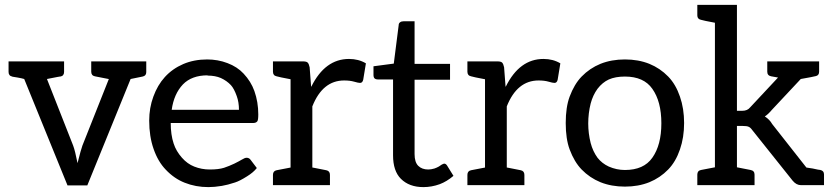

<svg xmlns="http://www.w3.org/2000/svg" viewBox="-20 -757 3417 785"><path d="M578 -506V-462Q578 -447 563 -444L514 -434L337 1H256L79 -434Q69 -437 52 -440Q26 -444 30 -444Q15 -447 15 -463V-506H242V-463Q242 -447 227 -444Q232 -446 172 -434L279 -162Q287 -141 297 -90Q311 -146 317 -162L425 -434Q433 -432 368 -445Q353 -448 353 -464V-506Z M826 -514Q871 -514 910 -499Q950 -484 976 -456Q1006 -424 1020 -385Q1036 -340 1036 -289Q1036 -266 1032 -261Q1027 -254 1014 -254H678Q678 -206 690 -170Q700 -139 724 -112Q746 -87 774 -76Q804 -64 838 -64Q874 -64 896 -71Q917 -78 938 -88Q960 -99 968 -104Q981 -112 988 -112Q999 -112 1005 -103L1030 -70Q1016 -52 990 -36Q960 -17 941 -11Q911 -1 887 3Q857 8 832 8Q780 8 735 -10Q692 -27 658 -63Q626 -96 608 -148Q590 -199 590 -264Q590 -316 607 -362Q624 -409 654 -442Q685 -476 729 -495Q773 -514 828 -514ZM829 -449Q764 -449 728 -412Q691 -373 682 -308H957Q957 -339 948 -364Q937 -395 924 -409Q907 -427 883 -438Q860 -448 828 -448Z M1253 -403Q1309 -516 1407 -516Q1446 -516 1476 -498L1465 -431Q1462 -418 1452 -418Q1445 -418 1428 -423Q1411 -428 1387 -428Q1299 -428 1257 -322V-72Q1249 -74 1314 -61Q1329 -58 1329 -42V0H1096V-42Q1096 -58 1111 -61L1168 -72V-433Q1120 -442 1111 -445Q1096 -448 1096 -464V-506H1219Q1233 -506 1238 -501Q1243 -496 1246 -482L1252 -403Z M1619 -26Q1587 -58 1587 -122V-432H1526Q1517 -432 1512 -436Q1507 -440 1507 -451V-486L1590 -497L1610 -654Q1610 -662 1616 -666Q1621 -670 1630 -670H1675V-496H1820V-431H1675V-127Q1675 -94 1690 -79Q1705 -64 1731 -64Q1742 -64 1756 -68Q1765 -71 1774 -76L1786 -84Q1794 -88 1796 -88Q1803 -88 1808 -80L1834 -38Q1807 -15 1778 -4Q1745 8 1711 8Q1653 8 1619 -26Z M2048 -403Q2104 -516 2202 -516Q2241 -516 2271 -498L2260 -431Q2257 -418 2247 -418Q2240 -418 2223 -423Q2206 -428 2182 -428Q2094 -428 2052 -322V-72Q2044 -74 2109 -61Q2124 -58 2124 -42V0H1891V-42Q1891 -58 1906 -61L1963 -72V-433Q1915 -442 1906 -445Q1891 -448 1891 -464V-506H2014Q2028 -506 2033 -501Q2038 -496 2041 -482L2047 -403Z M2635 -496Q2679 -478 2712 -444Q2743 -412 2760 -362Q2777 -313 2777 -254Q2777 -195 2760 -146Q2743 -96 2712 -64Q2679 -30 2635 -12Q2590 6 2535 6Q2480 6 2435 -12Q2391 -30 2358 -64Q2328 -95 2309 -146Q2293 -189 2293 -254Q2293 -319 2309 -362Q2328 -413 2358 -444Q2391 -478 2435 -496Q2480 -514 2535 -514Q2590 -514 2635 -496ZM2647 -112Q2684 -164 2684 -253Q2684 -342 2647 -394Q2612 -444 2535 -444Q2496 -444 2469 -432Q2443 -420 2423 -394Q2404 -368 2395 -334Q2385 -294 2385 -252Q2385 -212 2395 -172Q2404 -138 2423 -112Q2441 -89 2469 -76Q2501 -62 2535 -62Q2612 -62 2647 -112Z M3334 -62Q3349 -59 3349 -44V0H3255Q3236 0 3221 -18L3055 -226Q3048 -236 3040 -239Q3033 -242 3017 -242H2993V-73Q2996 -73 3049 -62Q3065 -59 3065 -43V0H2831V-43Q2831 -59 2846 -62L2903 -73V-664Q2855 -673 2846 -676Q2831 -679 2831 -694V-737H2993V-304H3015Q3036 -304 3047 -318L3161 -440L3133 -445Q3117 -448 3117 -464V-506H3329V-464Q3329 -449 3316 -446Q3305 -443 3254 -434L3136 -308Q3120 -289 3107 -281Q3127 -268 3137 -250L3277 -72L3303 -68Q3329 -62 3335 -62Z"/></svg>

Font: Aleo
Style: Regular
Weight: 400
Designer: Alessio Laiso
Version: Version 1.1